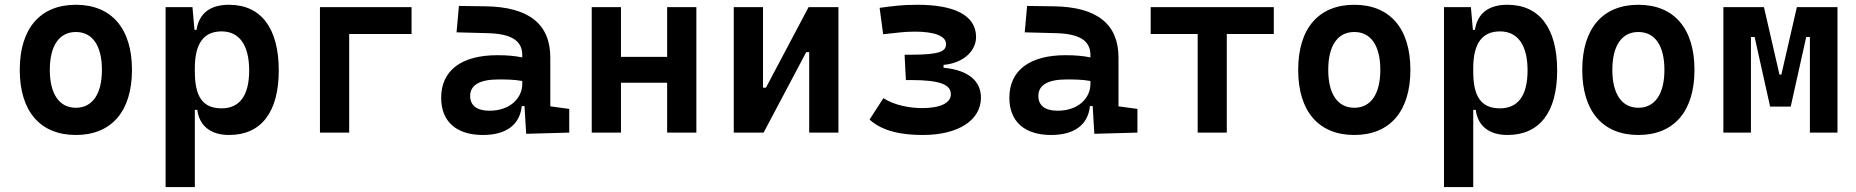

<svg xmlns="http://www.w3.org/2000/svg" viewBox="-20 -547 7657 792"><path d="M293 9.8C439.9 9.8 524.4 -87.9 524.4 -258.8C524.4 -429.7 439.9 -527.3 293 -527.3C146 -527.3 61.5 -429.7 61.5 -258.8C61.5 -87.9 146 9.8 293 9.8ZM293 -102.5C224.6 -102.5 185.5 -159.2 185.5 -258.8C185.5 -358.9 224.6 -415 293 -415C361.3 -415 400.4 -358.9 400.4 -258.8C400.4 -159.2 361.3 -102.5 293 -102.5Z M663.1 224.6H783.7V-93.8H793.9C802.7 -26.4 850.1 9.8 925.3 9.8C1056.6 9.8 1129.9 -83.5 1129.9 -256.3C1129.9 -431.2 1056.6 -527.3 924.8 -527.3C845.7 -527.3 801.3 -491.2 790.5 -423.8H782.2L773.9 -517.6H663.1ZM783.7 -251.5V-265.6C783.7 -368.2 820.8 -417.5 894 -417.5C967.8 -417.5 1007.8 -360.4 1007.8 -256.3C1007.8 -153.3 968.8 -100.1 894 -100.1C816.4 -100.1 783.7 -148.4 783.7 -251.5Z M1299.8 0H1420.4V-406.7H1677.7V-517.6H1299.8Z M2150.4 4.9 2328.1 0V-97.7L2250 -108.4V-309.6C2250 -446.3 2163.1 -518.6 1982.4 -521L1873 -522.5L1863.3 -413.6L1992.2 -410.2C2086.4 -407.7 2134.3 -380.9 2134.3 -320.3V-310.1C2104.5 -316.4 2072.3 -319.3 2031.7 -319.3C1883.8 -319.3 1799.8 -256.8 1799.8 -143.6C1799.8 -45.4 1862.8 9.8 1972.2 9.8C2064.9 9.8 2124 -29.8 2132.3 -109.4H2143.6ZM2134.3 -212.9V-200.2C2134.3 -146.5 2088.9 -90.3 1998.5 -90.3C1947.3 -90.3 1919.4 -111.8 1919.4 -151.4C1919.4 -196.3 1959.5 -219.2 2034.7 -219.2C2068.8 -219.2 2099.1 -219.2 2134.3 -212.9Z M2731.9 0H2852.5V-517.6H2731.9V-312.5H2541.5V-517.6H2420.9V0H2541.5V-205.6H2731.9Z M3006.8 0H3129.9L3305.7 -332H3317.9V0H3438.5V-517.6H3315.4L3139.6 -185.5H3127.4V-517.6H3006.8Z M3787.1 9.8C3933.1 9.8 4026.4 -51.3 4026.4 -144C4026.4 -212.4 3975.6 -257.8 3872.1 -267.6V-279.3C3960.4 -287.6 4006.3 -341.8 4006.3 -394C4006.3 -486.3 3912.6 -527.3 3764.6 -527.3C3694.3 -527.3 3658.2 -521 3608.4 -514.6L3623 -405.8C3680.2 -411.6 3708.5 -416.5 3753.9 -416.5C3832.5 -416.5 3882.3 -399.4 3882.3 -365.7C3882.3 -337.4 3863.3 -321.3 3738.8 -321.3H3711.4L3716.8 -216.8H3737.3C3859.4 -216.8 3902.3 -197.3 3902.3 -158.2C3902.3 -122.1 3858.9 -101.1 3783.2 -101.1C3735.8 -101.1 3670.4 -111.8 3624 -142.1L3566.9 -53.7C3623 -2.9 3705.6 9.8 3787.1 9.8Z M4494.1 4.9 4671.9 0V-97.7L4593.8 -108.4V-309.6C4593.8 -446.3 4506.8 -518.6 4326.2 -521L4216.8 -522.5L4207 -413.6L4335.9 -410.2C4430.2 -407.7 4478 -380.9 4478 -320.3V-310.1C4448.2 -316.4 4416 -319.3 4375.5 -319.3C4227.5 -319.3 4143.6 -256.8 4143.6 -143.6C4143.6 -45.4 4206.5 9.8 4315.9 9.8C4408.7 9.8 4467.8 -29.8 4476.1 -109.4H4487.3ZM4478 -212.9V-200.2C4478 -146.5 4432.6 -90.3 4342.3 -90.3C4291 -90.3 4263.2 -111.8 4263.2 -151.4C4263.2 -196.3 4303.2 -219.2 4378.4 -219.2C4412.6 -219.2 4442.9 -219.2 4478 -212.9Z M4920.4 0H5040.5V-406.7H5234.4V-517.6H4726.6V-406.7H4920.4Z M5566.4 9.8C5713.4 9.8 5797.9 -87.9 5797.9 -258.8C5797.9 -429.7 5713.4 -527.3 5566.4 -527.3C5419.4 -527.3 5335 -429.7 5335 -258.8C5335 -87.9 5419.4 9.8 5566.4 9.8ZM5566.4 -102.5C5498 -102.5 5459 -159.2 5459 -258.8C5459 -358.9 5498 -415 5566.4 -415C5634.8 -415 5673.8 -358.9 5673.8 -258.8C5673.8 -159.2 5634.8 -102.5 5566.4 -102.5Z M5936.5 224.6H6057.1V-93.8H6067.4C6076.2 -26.4 6123.5 9.8 6198.7 9.8C6330.1 9.8 6403.3 -83.5 6403.3 -256.3C6403.3 -431.2 6330.1 -527.3 6198.2 -527.3C6119.1 -527.3 6074.7 -491.2 6064 -423.8H6055.7L6047.4 -517.6H5936.5ZM6057.1 -251.5V-265.6C6057.1 -368.2 6094.2 -417.5 6167.5 -417.5C6241.2 -417.5 6281.2 -360.4 6281.2 -256.3C6281.2 -153.3 6242.2 -100.1 6167.5 -100.1C6089.8 -100.1 6057.1 -148.4 6057.1 -251.5Z M6738.3 9.8C6885.3 9.8 6969.7 -87.9 6969.7 -258.8C6969.7 -429.7 6885.3 -527.3 6738.3 -527.3C6591.3 -527.3 6506.8 -429.7 6506.8 -258.8C6506.8 -87.9 6591.3 9.8 6738.3 9.8ZM6738.3 -102.5C6669.9 -102.5 6630.9 -159.2 6630.9 -258.8C6630.9 -358.9 6669.9 -415 6738.3 -415C6806.6 -415 6845.7 -358.9 6845.7 -258.8C6845.7 -159.2 6806.6 -102.5 6738.3 -102.5Z M7088.9 0H7202.6V-394.5H7217.8L7281.7 -107.4H7366.7L7430.7 -394.5H7445.8V0H7559.6V-517.6H7392.1L7328.1 -239.3H7320.3L7256.3 -517.6H7088.9Z"/></svg>

Font: Cascadia Code PL SemiBold
Style: Regular
Weight: 600
Monospace: yes
Designer: Aaron Bell
Foundry: Saja Typeworks
Version: Version 2404.023